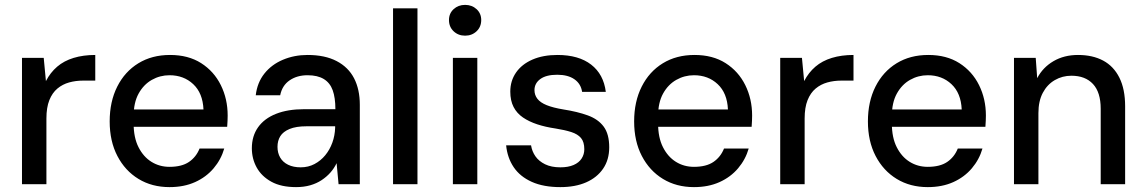

<svg xmlns="http://www.w3.org/2000/svg" viewBox="-20 -754 4692 786"><path d="M70 0V-517H159L168 -422Q186 -457 214 -481Q242 -505 281.5 -517Q321 -529 370 -529V-424H320Q290 -424 263 -416.5Q236 -409 215 -391.5Q194 -374 182 -344Q170 -314 170 -269V0Z M674 12Q602 12 547 -21.5Q492 -55 460.5 -115.5Q429 -176 429 -257Q429 -338 460 -399.5Q491 -461 546.5 -495Q602 -529 676 -529Q751 -529 803.5 -495.5Q856 -462 884 -405.5Q912 -349 912 -281Q912 -271 911.5 -260Q911 -249 910 -235H503V-306H813Q810 -373 771 -409.5Q732 -446 674 -446Q635 -446 601.5 -427Q568 -408 547.5 -371Q527 -334 527 -278V-249Q527 -191 547 -151.5Q567 -112 600 -91.5Q633 -71 674 -71Q724 -71 753.5 -91Q783 -111 797 -146H898Q885 -101 854.5 -65Q824 -29 778.5 -8.5Q733 12 674 12Z M1192 12Q1131 12 1091 -10Q1051 -32 1031 -68Q1011 -104 1011 -147Q1011 -197 1036.5 -233Q1062 -269 1110 -288Q1158 -307 1225 -307H1353Q1353 -354 1342 -384.5Q1331 -415 1305.5 -430.5Q1280 -446 1239 -446Q1196 -446 1165.5 -425Q1135 -404 1127 -364H1027Q1033 -416 1062.5 -453Q1092 -490 1138.5 -509.5Q1185 -529 1239 -529Q1310 -529 1358 -504Q1406 -479 1429.5 -433.5Q1453 -388 1453 -325V0H1366L1358 -86Q1348 -65 1332.5 -47.5Q1317 -30 1296.5 -16.5Q1276 -3 1250 4.5Q1224 12 1192 12ZM1211 -69Q1242 -69 1267.5 -82.5Q1293 -96 1311.5 -118.5Q1330 -141 1340.5 -170Q1351 -199 1352 -231V-237H1234Q1192 -237 1165.5 -226Q1139 -215 1127.5 -196.5Q1116 -178 1116 -153Q1116 -128 1127 -109Q1138 -90 1159.5 -79.5Q1181 -69 1211 -69Z M1589 0V-720H1689V0Z M1834 0V-517H1934V0ZM1884 -608Q1856 -608 1837 -626Q1818 -644 1818 -672Q1818 -699 1837 -716.5Q1856 -734 1884 -734Q1912 -734 1931 -716.5Q1950 -699 1950 -672Q1950 -644 1931 -626Q1912 -608 1884 -608Z M2274 12Q2205 12 2157 -9.5Q2109 -31 2083 -69.5Q2057 -108 2052 -159H2154Q2158 -134 2172 -114Q2186 -94 2211.5 -81.5Q2237 -69 2274 -69Q2306 -69 2328 -78.5Q2350 -88 2361 -105Q2372 -122 2372 -143Q2372 -173 2358.5 -189Q2345 -205 2318.5 -213.5Q2292 -222 2254 -228Q2213 -234 2179.5 -245Q2146 -256 2121 -273Q2096 -290 2082.5 -316Q2069 -342 2069 -379Q2069 -423 2092.5 -457Q2116 -491 2159.5 -510Q2203 -529 2262 -529Q2349 -529 2400 -489.5Q2451 -450 2460 -378H2363Q2358 -411 2331.5 -429.5Q2305 -448 2261 -448Q2216 -448 2192 -430.5Q2168 -413 2168 -385Q2168 -365 2180 -349.5Q2192 -334 2218 -323.5Q2244 -313 2286 -306Q2344 -297 2386.5 -281.5Q2429 -266 2451.5 -235.5Q2474 -205 2474 -151Q2474 -100 2449 -63.5Q2424 -27 2379.5 -7.5Q2335 12 2274 12Z M2821 12Q2749 12 2694 -21.5Q2639 -55 2607.5 -115.5Q2576 -176 2576 -257Q2576 -338 2607 -399.5Q2638 -461 2693.5 -495Q2749 -529 2823 -529Q2898 -529 2950.5 -495.5Q3003 -462 3031 -405.5Q3059 -349 3059 -281Q3059 -271 3058.5 -260Q3058 -249 3057 -235H2650V-306H2960Q2957 -373 2918 -409.5Q2879 -446 2821 -446Q2782 -446 2748.5 -427Q2715 -408 2694.5 -371Q2674 -334 2674 -278V-249Q2674 -191 2694 -151.5Q2714 -112 2747 -91.5Q2780 -71 2821 -71Q2871 -71 2900.5 -91Q2930 -111 2944 -146H3045Q3032 -101 3001.5 -65Q2971 -29 2925.5 -8.5Q2880 12 2821 12Z M3174 0V-517H3263L3272 -422Q3290 -457 3318 -481Q3346 -505 3385.5 -517Q3425 -529 3474 -529V-424H3424Q3394 -424 3367 -416.5Q3340 -409 3319 -391.5Q3298 -374 3286 -344Q3274 -314 3274 -269V0Z M3778 12Q3706 12 3651 -21.5Q3596 -55 3564.5 -115.5Q3533 -176 3533 -257Q3533 -338 3564 -399.5Q3595 -461 3650.5 -495Q3706 -529 3780 -529Q3855 -529 3907.5 -495.5Q3960 -462 3988 -405.5Q4016 -349 4016 -281Q4016 -271 4015.5 -260Q4015 -249 4014 -235H3607V-306H3917Q3914 -373 3875 -409.5Q3836 -446 3778 -446Q3739 -446 3705.5 -427Q3672 -408 3651.5 -371Q3631 -334 3631 -278V-249Q3631 -191 3651 -151.5Q3671 -112 3704 -91.5Q3737 -71 3778 -71Q3828 -71 3857.5 -91Q3887 -111 3901 -146H4002Q3989 -101 3958.5 -65Q3928 -29 3882.5 -8.5Q3837 12 3778 12Z M4131 0V-517H4220L4226 -434Q4249 -478 4292.5 -503.5Q4336 -529 4393 -529Q4453 -529 4496 -506Q4539 -483 4562.5 -436Q4586 -389 4586 -319V0H4486V-309Q4486 -376 4454.5 -410Q4423 -444 4366 -444Q4329 -444 4298 -426Q4267 -408 4249 -374Q4231 -340 4231 -291V0Z"/></svg>

Font: DM Sans 11pt Medium
Style: Regular
Weight: 500
Version: Version 4.004;gftools[0.9.30]